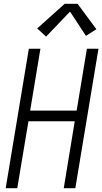

<svg xmlns="http://www.w3.org/2000/svg" viewBox="-20 -992 540 1012"><path d="M10 0 132 -735H193L139 -409H384L438 -735H499L377 0H316L374 -353H130L71 0ZM223 -799 176 -842 321 -972H389L488 -838L433 -803L349 -931Z"/></svg>

Font: Iosevka SS04 Light Oblique
Style: Regular
Weight: 300
Italic angle: -9°
Monospace: yes
Designer: Belleve Invis
Foundry: Belleve Invis
Version: Version 19.0.0; ttfautohint (v1.8.4)